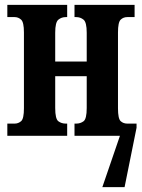

<svg xmlns="http://www.w3.org/2000/svg" viewBox="-20 -556 581 786"><path d="M10 0V-50H40Q55 -50 66.5 -60Q78 -70 78 -113V-423Q78 -465 66.5 -475.5Q55 -486 40 -486H10V-536H255V-486H249Q232 -486 219 -475.5Q206 -465 206 -422V-304H335V-422Q335 -465 322 -475.5Q309 -486 292 -486H285V-536H531V-486H501Q485 -486 474 -475.5Q463 -465 463 -423V-113Q463 -70 474 -60Q485 -50 501 -50H539V-33L490 210H399L471 0H285V-50H292Q309 -50 322 -59.5Q335 -69 335 -114V-244H206V-114Q206 -69 219 -59.5Q232 -50 249 -50H255V0Z"/></svg>

Font: Noto Serif ExtraCondensed
Style: Bold
Weight: 700
Width: 2
Designer: Monotype Design Team
Foundry: Monotype Imaging Inc.
Version: Version 2.014; ttfautohint (v1.8.4.7-5d5b)